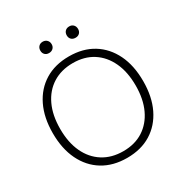

<svg xmlns="http://www.w3.org/2000/svg" viewBox="-199 -1027 1136 1190"><g transform="rotate(-30 368.5 -432.0)"><path d="M369 -715Q469 -715 541 -670.5Q613 -626 652.5 -545Q692 -464 692 -352Q692 -241 652.5 -159.5Q613 -78 541 -33.5Q469 11 369 11Q269 11 196.5 -33.5Q124 -78 84.5 -159.5Q45 -241 45 -352Q45 -463 84.5 -544.5Q124 -626 196.5 -670.5Q269 -715 369 -715ZM369 -667Q286 -667 225 -628.5Q164 -590 131 -519.5Q98 -449 98 -352Q98 -255 131 -184.5Q164 -114 225 -75.5Q286 -37 369 -37Q452 -37 512 -75.5Q572 -114 605 -184.5Q638 -255 638 -352Q638 -449 605 -519.5Q572 -590 512 -628.5Q452 -667 369 -667ZM274 -875Q292 -875 303.5 -863.5Q315 -852 315 -834Q315 -816 303.5 -805Q292 -794 274 -794Q256 -794 245 -805Q234 -816 234 -834Q234 -852 245 -863.5Q256 -875 274 -875ZM464 -875Q482 -875 493 -863.5Q504 -852 504 -834Q504 -816 493 -805Q482 -794 464 -794Q445 -794 434 -805Q423 -816 423 -834Q423 -852 434 -863.5Q445 -875 464 -875Z"/></g></svg>

Font: Prodigy Sans Light
Style: Regular
Weight: 300
Designer: Wei Huang
Foundry: Wei Huang
Version: Version 1.003; ttfautohint (v1.8.3)